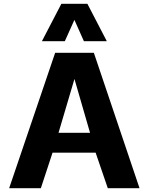

<svg xmlns="http://www.w3.org/2000/svg" viewBox="-20 -988 781 1008"><path d="M28.1 0 269.6 -710.9H472.7L712.5 0H545.9L482 -186.6H255.9L194.5 0ZM287.2 -290.8H452.7L370.9 -573.4ZM200.1 -771.8 302.1 -967.9H438.9L540.7 -771.8H420.4L370.6 -883.6L320.4 -771.8Z"/></svg>

Font: Comme
Style: Regular
Weight: 400
Designer: Vernon Adams
Foundry: Vernon Adams
Version: Version 1.000;gftools[0.9.27]